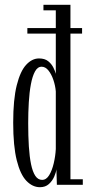

<svg xmlns="http://www.w3.org/2000/svg" viewBox="-20 -770 372 800"><path d="M94 -630V-653H322V-630ZM146.5 10Q115.5 10 90 -16.5Q64.5 -43 49.8 -102Q35 -161 35 -259Q35 -356 49.8 -414.8Q64.5 -473.5 89 -500Q113.5 -526.5 142.5 -526.5Q166.5 -526.5 180.8 -515Q195 -503.5 202.5 -488.2Q210 -473 212.5 -462.5V-727H161V-750H273.5V-23H325V0H217L215 -64.5Q213.5 -51.5 205.8 -33.8Q198 -16 183.5 -3Q169 10 146.5 10ZM155.5 -20.5Q173 -20.5 185 -40.2Q197 -60 204 -90Q211 -120 212.5 -149V-389Q210.5 -413 202.5 -436.8Q194.5 -460.5 182 -476.2Q169.5 -492 153.5 -492Q136.5 -492 125.8 -472.2Q115 -452.5 108.8 -419.2Q102.5 -386 100 -343.8Q97.5 -301.5 97.5 -257Q97.5 -203.5 100.2 -160Q103 -116.5 109.5 -85.2Q116 -54 127.2 -37.2Q138.5 -20.5 155.5 -20.5Z"/></svg>

Font: Imbue 48pt Light
Style: Regular
Weight: 300
Designer: Tyler Finck
Foundry: Etcetera Type Company
Version: Version 1.102